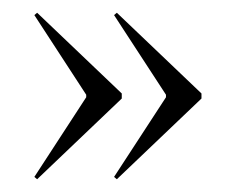

<svg xmlns="http://www.w3.org/2000/svg" viewBox="-20 -458 374 304"><path d="M172.8 -302 38.8 -174.2 34.4 -177.9 116.5 -304V-308L34.4 -434.1L38.8 -437.8L172.8 -310ZM299 -302 165 -174.2 160.6 -177.9 242.8 -304V-308L160.6 -434.1L165 -437.8L299 -310Z"/></svg>

Font: Moniqa Black
Style: Regular
Weight: 900
Designer: Rajesh Rajput
Foundry: Rajesh Rajput
Version: Version 1.000